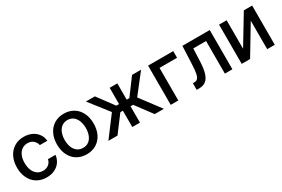

<svg xmlns="http://www.w3.org/2000/svg" viewBox="66 -1387 3305 2248"><g transform="rotate(-30 1718.5 -263.0)"><path d="M40 -262.7Q40 -343.3 70.6 -405.5Q101.1 -467.8 156.7 -502.4Q212.4 -537.1 286.1 -537.1Q346.2 -537.1 394 -514.9Q441.9 -492.7 471.2 -452.1Q500.5 -411.6 505.9 -358.4H404.3Q395.5 -397.9 365.2 -424.1Q335 -450.2 288.1 -450.2Q245.1 -450.2 212.6 -427.7Q180.2 -405.3 162.4 -363.5Q144.5 -321.8 144.5 -265.6Q144.5 -208 162.4 -165.8Q180.2 -123.5 212.4 -100.8Q244.6 -78.1 288.1 -78.1Q332.5 -78.1 363.8 -101.8Q395 -125.5 404.3 -168H505.9Q500 -116.2 471.9 -75.7Q443.8 -35.2 396.5 -12.2Q349.1 10.7 288.1 10.7Q212.4 10.7 156.2 -24.2Q100.1 -59.1 70.1 -121.1Q40 -183.1 40 -262.7Z M581.1 -262.7Q581.1 -344.7 611.8 -406.7Q642.6 -468.8 698.7 -502.9Q754.9 -537.1 829.1 -537.1Q902.8 -537.1 959 -502.9Q1015.1 -468.8 1045.7 -406.5Q1076.2 -344.2 1076.2 -262.7Q1076.2 -181.2 1045.7 -119.4Q1015.1 -57.6 959 -23.4Q902.8 10.7 829.1 10.7Q754.9 10.7 698.7 -23.4Q642.6 -57.6 611.8 -119.4Q581.1 -181.2 581.1 -262.7ZM970.7 -262.7Q970.7 -314.9 954.8 -357.7Q939 -400.4 907 -425.8Q875 -451.2 829.1 -451.2Q782.2 -451.2 749.8 -425.8Q717.3 -400.4 701.4 -357.7Q685.5 -314.9 685.5 -262.7Q685.5 -210.4 701.4 -168.2Q717.3 -126 749.8 -101.1Q782.2 -76.2 829.1 -76.2Q875.5 -76.2 907.2 -101.1Q939 -126 954.8 -168.2Q970.7 -210.4 970.7 -262.7Z M1328.1 -271.5 1126 -530.3H1247.1L1410.2 -310.5H1447.3V-530.3H1550.8V-310.5H1586.9L1750 -530.3H1872.1L1669.9 -271.5L1874 0H1750L1585.9 -220.7H1550.8V0H1447.3V-220.7H1413.1L1247.1 0H1124Z M2306.6 -440.4H2069.3V0H1966.8V-530.3H2306.6Z M2317.9 -89.8H2336.4Q2366.7 -89.8 2383.3 -107.7Q2399.9 -125.5 2408.4 -169.2Q2417 -212.9 2420.4 -295.9L2430.2 -530.3H2800.3V0H2698.7V-440.4H2525.9L2518.1 -260.7Q2513.7 -169.9 2496.1 -113.3Q2478.5 -56.6 2443.6 -28.3Q2408.7 0 2351.1 0H2317.9Z M3261.2 -530.3H3373.5V0H3271V-384.8L3039.6 0H2926.3V-530.3H3028.8V-145.5Z"/></g></svg>

Font: Pretendard GOV Medium
Style: Regular
Weight: 500
Designer: Base glyphs from Inter by Rasmus Andersson; Hangeul glyphs from Noto Sans CJK(Source Han Sans) by Jang Soo-young and Kan
Foundry: Kil Hyung-jin
Version: Version 1.309